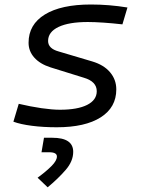

<svg xmlns="http://www.w3.org/2000/svg" viewBox="-20 -547 626 840"><path d="M228.5 9.8Q169.4 9.8 119.9 3.4Q70.3 -2.9 38.6 -14.6L62 -92.8Q114.3 -80.6 161.4 -73.7Q208.5 -66.9 242.2 -66.9Q319.3 -66.9 361.3 -88.1Q403.3 -109.4 403.3 -147.9Q403.3 -190.4 346.7 -207L200.7 -252.4Q154.8 -267.1 129.9 -295.2Q105 -323.2 105 -359.9Q105 -439.9 176.3 -483.6Q247.6 -527.3 377.4 -527.3Q457.5 -527.3 537.6 -514.2L515.6 -440.4Q472.7 -445.3 432.9 -448Q393.1 -450.7 364.3 -450.7Q281.2 -450.7 235.8 -429Q190.4 -407.2 190.4 -367.7Q190.4 -334.5 236.8 -321.8L383.3 -278.3Q434.1 -263.2 461.4 -231Q488.8 -198.7 488.8 -155.8Q488.8 -77.1 420.7 -33.7Q352.5 9.8 228.5 9.8ZM188.5 272.5 144.5 230.5Q183.6 201.7 206.3 178.5Q229 155.3 229 137.7Q229 119.1 194.8 119.1H161.6L172.4 55.7H209Q300.3 55.7 300.3 117.2Q300.3 158.7 266.8 197Q233.4 235.4 188.5 272.5Z"/></svg>

Font: CaskaydiaCove NFP SemiLight
Style: Italic
Weight: 350
Italic angle: -10°
Designer: Aaron Bell
Foundry: Saja Typeworks
Version: Version 2111.001; VTT 6.35;Nerd Fonts 3.1.1